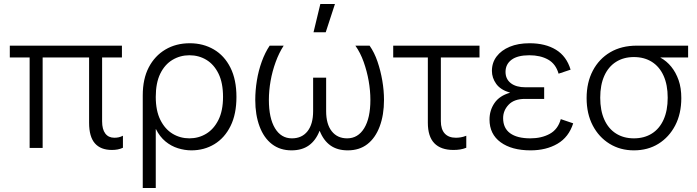

<svg xmlns="http://www.w3.org/2000/svg" viewBox="-20 -739 3483 959"><path d="M539 10Q483 10 454 -23Q425 -56 425 -126V-479H490V-133Q490 -93 506 -72Q522 -51 551 -51Q562 -51 572 -53Q582 -55 594 -61V-1Q581 5 567.5 7.5Q554 10 539 10ZM128 0V-479H193V0ZM29 -452V-511H589V-452Z M693 200V-263Q693 -345 723 -402.5Q753 -460 806 -491.5Q859 -523 928 -523Q995 -523 1048 -492Q1101 -461 1131 -401Q1161 -341 1161 -255Q1161 -169 1131.5 -109.5Q1102 -50 1051 -19Q1000 12 936 12Q903 12 869 1.5Q835 -9 806.5 -32.5Q778 -56 759 -94H758V200ZM926 -48Q972 -48 1010 -71Q1048 -94 1071 -140Q1094 -186 1094 -255Q1094 -325 1071.5 -371Q1049 -417 1011 -440Q973 -463 926 -463Q880 -463 841.5 -440Q803 -417 780.5 -371Q758 -325 758 -255Q758 -186 781 -140Q804 -94 842 -71Q880 -48 926 -48Z M1436 12Q1379 12 1338.5 -19Q1298 -50 1276.5 -107.5Q1255 -165 1255 -240Q1255 -287 1263 -336.5Q1271 -386 1287.5 -431.5Q1304 -477 1327 -511H1397Q1374 -476 1357 -429.5Q1340 -383 1331.5 -334.5Q1323 -286 1323 -240Q1323 -149 1353.5 -98.5Q1384 -48 1438 -48Q1488 -48 1516 -83.5Q1544 -119 1544 -184V-351H1609V-184Q1609 -119 1637 -83.5Q1665 -48 1714 -48Q1768 -48 1799 -98.5Q1830 -149 1830 -240Q1830 -286 1821.5 -334.5Q1813 -383 1796.5 -429.5Q1780 -476 1755 -511H1826Q1850 -477 1865.5 -431.5Q1881 -386 1889.5 -336.5Q1898 -287 1898 -240Q1898 -165 1876.5 -107.5Q1855 -50 1815 -19Q1775 12 1717 12Q1665 12 1630.5 -12.5Q1596 -37 1577 -85H1576Q1557 -37 1522.5 -12.5Q1488 12 1436 12ZM1546 -578 1580 -719H1653L1607 -578Z M2245 10Q2182 10 2149.5 -23.5Q2117 -57 2117 -126V-479H2182V-134Q2182 -93 2201.5 -72Q2221 -51 2257 -51Q2268 -51 2281 -53Q2294 -55 2309 -61V-1Q2294 5 2278.5 7.5Q2263 10 2245 10ZM1944 -452V-511H2375V-452Z M2630 12Q2536 12 2480.5 -28.5Q2425 -69 2425 -142Q2425 -188 2450 -224.5Q2475 -261 2528 -276Q2480 -290 2458.5 -320Q2437 -350 2437 -385Q2437 -426 2460.5 -457Q2484 -488 2526 -505.5Q2568 -523 2625 -523Q2704 -523 2757 -490.5Q2810 -458 2830 -391L2770 -371Q2756 -420 2717.5 -441.5Q2679 -463 2624 -463Q2565 -463 2535 -440.5Q2505 -418 2505 -380Q2505 -344 2531.5 -323.5Q2558 -303 2605 -303H2698V-245H2602Q2548 -245 2520.5 -216Q2493 -187 2493 -149Q2493 -99 2528 -73.5Q2563 -48 2629 -48Q2685 -48 2726 -70.5Q2767 -93 2781 -144L2843 -123Q2821 -54 2764.5 -21Q2708 12 2630 12Z M3146 12Q3078 12 3024.5 -21Q2971 -54 2940.5 -112.5Q2910 -171 2910 -249Q2910 -327 2941 -386Q2972 -445 3028 -478Q3084 -511 3161 -511H3417V-452H3279V-451Q3310 -434 3333 -405.5Q3356 -377 3369.5 -338.5Q3383 -300 3383 -249Q3383 -171 3352.5 -112.5Q3322 -54 3269 -21Q3216 12 3146 12ZM3146 -48Q3198 -48 3236 -72Q3274 -96 3294.5 -141.5Q3315 -187 3315 -251Q3315 -315 3294.5 -360.5Q3274 -406 3236 -430Q3198 -454 3146 -454Q3095 -454 3057 -430Q3019 -406 2998.5 -360.5Q2978 -315 2978 -251Q2978 -187 2998.5 -141.5Q3019 -96 3057 -72Q3095 -48 3146 -48Z"/></svg>

Font: TikTok Sans 24pt Light
Style: Regular
Weight: 300
Version: Version 4.000